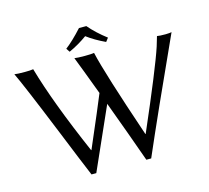

<svg xmlns="http://www.w3.org/2000/svg" viewBox="-114 -939 1179 1082"><g transform="rotate(-15 475.5 -397.5)"><path d="M478 -805.2Q519.5 -756.3 579.1 -710.9L563 -689.9Q501 -718.8 457 -752Q406.2 -715.3 350.1 -689.9L335.9 -710.9Q379.4 -744.1 435.1 -805.2ZM644 -131.8Q793 -475.1 831.1 -590.8Q841.3 -623 848.1 -647.9Q860.8 -645 897.9 -645Q921.4 -645.5 933.1 -647.9Q738.3 -222.2 638.2 9.8H609.9Q551.3 -155.3 478.5 -351.6L317.9 9.8H290Q255.9 -70.8 178.2 -263.2Q47.9 -584 16.1 -647.9Q34.2 -645 76.2 -645Q109.4 -645 126 -647.9Q186 -438.5 323.2 -123H325.2Q425.3 -355 452.1 -421.9Q390.6 -586.4 366.2 -647.9Q384.3 -645 425.8 -645Q463.9 -645 481 -647.9Q508.8 -523.9 642.1 -131.8Z"/></g></svg>

Font: Linux Biolinum O
Style: Regular
Weight: 400
Designer: Philipp H. Poll
Foundry: Philipp H. Poll
Version: Version 1.0.4